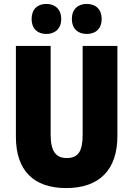

<svg xmlns="http://www.w3.org/2000/svg" viewBox="-20 -948 679 978"><path d="M141 -851C141 -802 171 -775 216 -775C261 -775 292 -803 292 -851C292 -900 261 -928 216 -928C171 -928 141 -901 141 -851ZM346 -851C346 -803 376 -775 422 -775C468 -775 498 -803 498 -851C498 -900 468 -928 422 -928C377 -928 346 -901 346 -851ZM578 -255V-714H401V-262C401 -175 377 -143 320 -143C266 -143 238 -176 238 -261V-714H61V-251C61 -79 152 10 317 10C488 10 578 -85 578 -255Z"/></svg>

Font: Noto Sans Arabic UI Cn Bk
Style: Regular
Weight: 900
Width: 3
Designer: Monotype Design Team, Nadine Chahine and Nizar Qandah
Foundry: Monotype Imaging Inc.
Version: Version 2.010